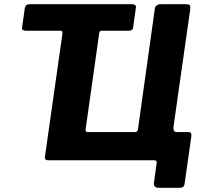

<svg xmlns="http://www.w3.org/2000/svg" viewBox="-20 -762 994 913"><path d="M735 131Q709 131 712 107L725 13Q727 0 714 0H208Q191 0 194 -19L277 -603Q278 -616 268 -616H102Q83 -616 85 -631L98 -724Q100 -732 105 -737Q110 -742 120 -742H609Q619 -742 623.5 -737Q628 -732 626 -724L613 -631Q611 -616 594 -616H465Q453 -616 452 -606L387 -146Q385 -134 398 -134H621Q634 -134 636 -147L716 -719Q719 -742 746 -742H865Q878 -742 882 -737Q886 -732 885 -721L805 -159Q804 -148 807 -141Q810 -134 823 -134H876Q892 -134 890 -115L858 110Q857 121 851.5 126Q846 131 834 131Z"/></svg>

Font: Libre Franklin
Style: Bold Italic
Weight: 700
Italic angle: -8°
Designer: Pablo Impallari, Rodrigo Fuenzalida, Nhung Nguyen
Foundry: Impallari Type
Version: Version 3.000